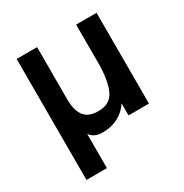

<svg xmlns="http://www.w3.org/2000/svg" viewBox="-154 -616 867 903"><g transform="rotate(-30 279.5 -164.5)"><path d="M59 -493H170V-208Q170 -152 192.5 -120Q215 -88 271 -88Q335 -88 358.5 -140Q382 -192 382 -287V-493H493V0H382V-65Q358 -29 321 -10Q284 9 237 9Q191 9 170 -22V164H59Z"/></g></svg>

Font: Hanken Grotesk SemiBold
Style: Regular
Weight: 600
Designer: Alfredo Marco Pradil
Foundry: Hanken Design Co.
Version: Version 3.014